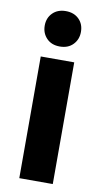

<svg xmlns="http://www.w3.org/2000/svg" viewBox="-82 -741 414 780"><g transform="rotate(10 125.0 -350.5)"><path d="M50.3 -628.4Q50.3 -660.2 70.8 -680.7Q91.3 -701.2 125 -701.2Q158.7 -701.2 179.2 -680.9Q199.7 -660.6 199.7 -628.4Q199.7 -597.2 179.4 -576.2Q159.2 -555.2 125 -555.2Q90.8 -555.2 70.6 -576.2Q50.3 -597.2 50.3 -628.4ZM194.3 0H191.4H59.6H56.2V-3.4V-498.5V-502H59.6H191.4H194.3V-498.5V-3.4Z"/></g></svg>

Font: MAUL Condensed Bold
Style: Condensed Bold
Weight: 700
Designer: MAUL
Version: Version 1.0; 2020; ttfautohint (v1.8.3)